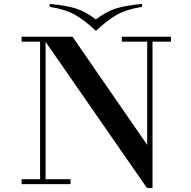

<svg xmlns="http://www.w3.org/2000/svg" viewBox="-20 -937 970 977"><path d="M339 0V-25H90V0ZM729 20H756V-730H729ZM184 -7H212V-724L728 20L746 -175L349 -750H184ZM326 -725V-750H90V-725ZM850 -725V-750H600V-725ZM468 -780V-838Q416 -878 367 -893.5Q318 -909 233 -917V-902Q310 -890 358.5 -863.5Q407 -837 468 -780ZM468 -780Q529 -837 577.5 -863.5Q626 -890 703 -902V-917Q618 -909 569 -893.5Q520 -878 468 -838Z"/></svg>

Font: Solide Mirage
Style: Mono
Weight: 400
Width: 6
Designer: Jérémy Landes
Foundry: Velvetyne Type Foundry
Version: Version 1.1